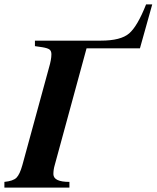

<svg xmlns="http://www.w3.org/2000/svg" viewBox="-52 -854 713 874"><path d="M641 -834 585 -634H342L197 -102Q191 -82 191 -61Q192 -26 264 -26V0H-32V-26Q8 -30 23 -45Q38 -60 50 -103L171 -546Q182 -583 182 -607Q182 -622 173.5 -628.5Q165 -635 141 -639L107 -644V-669H407Q498 -669 536 -702Q574 -735 613 -834Z"/></svg>

Font: STIX
Style: Bold Italic
Weight: 700
Italic angle: -16.33°
Designer: MicroPress Inc., with final additions and corrections provided by Coen Hoffman, Elsevier (retired)
Version: Version 1.1.1